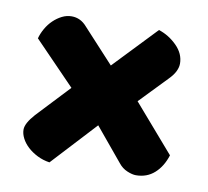

<svg xmlns="http://www.w3.org/2000/svg" viewBox="-58 -569 620 572"><g transform="rotate(10 252.0 -282.5)"><path d="M353 -285 476 -143Q465 -108 442 -87.5Q419 -67 386 -67Q375 -67 359.5 -73.5Q344 -80 333 -94L250 -194L126 -60Q106 -63 89 -71.5Q72 -80 59.5 -91.5Q47 -103 40 -116.5Q33 -130 33 -143Q33 -162 59 -191L152 -290L28 -418Q32 -433 40.5 -448Q49 -463 61 -474.5Q73 -486 87 -493Q101 -500 116 -500Q143 -500 162 -478L256 -376L379 -505Q410 -495 434 -471Q458 -447 458 -417Q458 -406 452 -393.5Q446 -381 432 -367Z"/></g></svg>

Font: Baloo Bhaina 2 ExtraBold
Style: Regular
Weight: 800
Designer: Yesha Goshar, Manish Minz, Shuchita Grover and Ek Type
Foundry: Ek Type
Version: Version 1.640;hotconv 1.0.111;makeotfexe 2.5.65597; ttfautoh